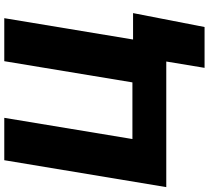

<svg xmlns="http://www.w3.org/2000/svg" viewBox="-58 -708 939 862"><g transform="rotate(-90 411.0 -277.5)"><path d="M782.7 -149.1 720.2 171.9H536.9L565.3 0H1.4L122.2 -727.3H312.5L217.3 -152H471.6L566.8 -727.3H759.9L664.1 -149.1Z"/></g></svg>

Font: Inter UI Black
Style: Italic
Weight: 900
Italic angle: -9.39999°
Designer: Rasmus Andersson
Foundry: rsms
Version: 3.2;8d6f07862